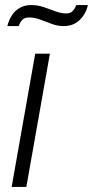

<svg xmlns="http://www.w3.org/2000/svg" viewBox="-20 -738 367 758"><path d="M26 0 119 -526H177L84 0ZM9 -635Q15 -659 27 -677.5Q39 -696 58 -707Q77 -718 103 -718Q129 -718 152.5 -710Q176 -702 198.5 -693.5Q221 -685 242 -685Q259 -685 268 -695.5Q277 -706 281 -718H327Q322 -695 309 -676Q296 -657 277 -646Q258 -635 231 -635Q207 -635 183.5 -644Q160 -653 138 -661Q116 -669 94 -669Q76 -669 67 -658.5Q58 -648 54 -635Z"/></svg>

Font: Archivo SemiBold ExtraLight
Style: Italic
Weight: 250
Italic angle: -10°
Version: Version 2.001